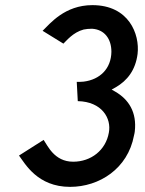

<svg xmlns="http://www.w3.org/2000/svg" viewBox="-20 -725 563 748"><path d="M279 -406 283 -331C377 -329 415 -264 404 -208C392 -140 335 -95 265 -95C191 -95 165 -159 150 -180L54 -119C78 -87 126 3 253 3C367 3 478 -68 502 -197C503 -203 505 -208 505 -212C514 -288 481 -338 429 -368L415 -376L431 -385C476 -411 508 -452 516 -515C525 -592 482 -705 340 -705C232 -705 175 -633 146 -605L227 -555C238 -565 264 -599 306 -610C316 -612 326 -613 338 -613H339C386 -610 414 -575 414 -523C413 -458 370 -415 306 -407C297 -406 288 -406 279 -406Z"/></svg>

Font: Bluebird
Style: LiNrwObl
Weight: 300
Designer: Jasper
Foundry: Cannot Into Space Fonts
Version: Version 0.98